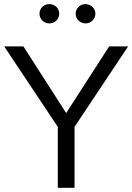

<svg xmlns="http://www.w3.org/2000/svg" viewBox="-20 -898 633 918"><path d="M296.4 -357.4 91.8 -676.3H0L256.3 -291.5V0H336.4V-291.5L592.8 -676.3H502ZM168.9 -832.5C168.9 -807.1 189 -786.1 215.8 -786.1C242.7 -786.1 263.2 -807.1 263.2 -832.5C263.2 -858.4 242.7 -878.4 215.8 -878.4C189 -878.4 168.9 -858.4 168.9 -832.5ZM341.8 -832.5C341.8 -807.1 362.8 -786.1 388.7 -786.1C415.5 -786.1 436 -807.1 436 -832.5C436 -858.4 415.5 -878.4 388.7 -878.4C362.8 -878.4 341.8 -858.4 341.8 -832.5Z"/></svg>

Font: Estedad Regular
Style: Regular
Weight: 400
Designer: Amin Abedi
Version: Version 7.3